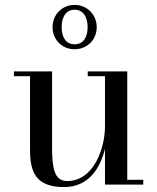

<svg xmlns="http://www.w3.org/2000/svg" viewBox="-20 -750 638 780"><path d="M193.5 -639.5C193.5 -588.5 232 -550 283 -550C334 -550 373 -588.5 373 -639.5C373 -690.5 334 -730 283 -730C232 -730 193.5 -690.5 193.5 -639.5ZM230.5 -639.5C230.5 -678 246 -710.5 283 -710.5C320 -710.5 336 -678 336 -639.5C336 -601.5 320 -570 283 -570C246 -570 230.5 -601.5 230.5 -639.5ZM497 -19.5V-460H336.5V-440.5H406.5V-235.5C406.5 -149.5 361.5 -14.5 253 -14.5C198.5 -14.5 191.5 -71.5 191.5 -155.5V-460H36.5V-440.5H102V-141C102 -54 123.5 10 240 10C341 10 387.5 -68 406.5 -145.5V0H562V-19.5Z"/></svg>

Font: Bodoni* 11
Style: Regular
Weight: 400
Version: Version 2.3